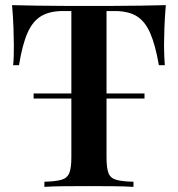

<svg xmlns="http://www.w3.org/2000/svg" viewBox="-20 -728 692 748"><path d="M543 -364V-344H111V-364ZM626 -708Q622 -662 620.5 -618.5Q619 -575 619 -552Q619 -529 620 -509Q621 -489 622 -474H599Q585 -554 565 -599.5Q545 -645 512.5 -665Q480 -685 427 -685H395V-115Q395 -74 402.5 -54Q410 -34 433 -27.5Q456 -21 500 -20V0Q470 -2 422 -2.5Q374 -3 324 -3Q272 -3 226.5 -2.5Q181 -2 153 0V-20Q196 -21 219 -27.5Q242 -34 250 -54Q258 -74 258 -115V-685H225Q173 -685 140 -665Q107 -645 87 -599.5Q67 -554 54 -474H31Q33 -489 33.5 -509Q34 -529 34 -552Q34 -575 32.5 -618.5Q31 -662 27 -708Q71 -707 124 -706Q177 -705 230 -705Q283 -705 327 -705Q370 -705 423 -705Q476 -705 529 -706Q582 -707 626 -708Z"/></svg>

Font: Playfair Display SemiBold
Style: Regular
Weight: 600
Designer: Claus Eggers Sørensen
Foundry: Claus Eggers Sørensen
Version: Version 1.203